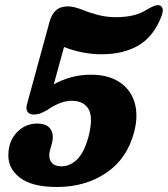

<svg xmlns="http://www.w3.org/2000/svg" viewBox="-20 -736 670 766"><path d="M13.5 -121Q14.5 -174 47.8 -208.5Q81 -243 128 -243Q167.5 -243 182 -220.5Q196.5 -198 186.5 -161.5L179.5 -136.5Q172 -109 183.5 -90.8Q195 -72.5 226 -72.5Q259.5 -72.5 288 -100.2Q316.5 -128 333.5 -192.5Q352.5 -267.5 333.2 -300.8Q314 -334 265.5 -334Q222 -334 167.5 -296.5Q150.5 -287 139 -283Q127.5 -279 115 -279Q98.5 -279 90.5 -289Q82.5 -299 87.5 -319.5L177.5 -648.5Q185 -677.5 202.5 -694Q220 -710.5 250 -710.5Q271.5 -710.5 300.5 -700Q334.5 -686 369 -676.8Q403.5 -667.5 443 -667.5Q480.5 -667.5 511.5 -674.8Q542.5 -682 569 -699.5Q598.5 -716.5 611.5 -715.5Q621.5 -715.5 627.5 -704.8Q633.5 -694 622.5 -667Q591.5 -589 531.5 -554.2Q471.5 -519.5 385 -519.5Q345.5 -519.5 306.5 -527.5Q267.5 -535.5 235.5 -548.5L194.5 -399.5Q264 -438 342.5 -438Q411 -438 455.8 -409Q500.5 -380 516.5 -328.8Q532.5 -277.5 515.5 -210.5Q488 -103.5 404.5 -46.8Q321 10 207 10Q106.5 10 58.5 -27.8Q10.5 -65.5 13.5 -121Z"/></svg>

Font: Fraunces 144pt S100
Style: Bold Italic
Weight: 700
Italic angle: -16°
Version: Version 1.000; ttfautohint (v1.8.3)